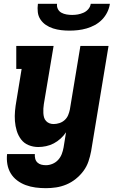

<svg xmlns="http://www.w3.org/2000/svg" viewBox="-20 -760 640 1003"><path d="M220 223Q192 223 165.5 219.5Q139 216 114.5 207Q90 198 69.5 182.5Q49 167 36 145.5Q23 124 18.5 98Q14 72 17 45H162Q161 57 164 69Q167 81 175.5 89Q184 97 195.5 100Q207 103 220 103Q237 103 254 96Q271 89 283.5 75.5Q296 62 302.5 45Q309 28 312 11L325 -69Q313 -51 296.5 -36Q280 -21 261 -11Q242 -1 221 3.5Q200 8 180 8Q153 8 129 -2Q105 -12 90 -32Q75 -52 67.5 -76.5Q60 -101 58 -127.5Q56 -154 58.5 -181Q61 -208 66 -235L93 -400H65V-520H260L209 -216Q207 -204 206.5 -192.5Q206 -181 206.5 -169.5Q207 -158 210 -147Q213 -136 220.5 -128Q228 -120 238 -116Q248 -112 260 -112Q275 -112 290.5 -117Q306 -122 318 -133Q330 -144 336 -158.5Q342 -173 345 -188L400 -520H547L456 30Q451 57 442 83.5Q433 110 416 133Q399 156 376 174.5Q353 193 326.5 204Q300 215 273 219Q246 223 220 223ZM343 -600Q321 -600 299.5 -602.5Q278 -605 257.5 -611.5Q237 -618 220 -629.5Q203 -641 191.5 -658Q180 -675 177.5 -696.5Q175 -718 178 -740H278Q276 -725 282.5 -712.5Q289 -700 301 -693.5Q313 -687 327.5 -684.5Q342 -682 357 -682Q372 -682 386.5 -684.5Q401 -687 416 -693.5Q431 -700 441.5 -712.5Q452 -725 454 -740H554Q551 -718 540.5 -696.5Q530 -675 513.5 -658Q497 -641 476 -629.5Q455 -618 432.5 -611.5Q410 -605 387.5 -602.5Q365 -600 343 -600Z"/></svg>

Font: Iosevka Etoile Heavy
Style: Italic
Weight: 900
Italic angle: -9°
Designer: Belleve Invis
Foundry: Belleve Invis
Version: Version 22.1.2; ttfautohint (v1.8.4)